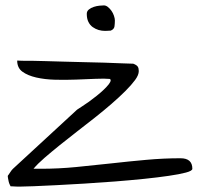

<svg xmlns="http://www.w3.org/2000/svg" viewBox="-20 -693 753 714"><path d="M8.8 -38.1Q8.8 -40 11.7 -43L17.6 -51.8Q20.5 -56.6 23.4 -60.1Q26.4 -63.5 28.3 -65.4L266.6 -285.2Q273.4 -290 285.2 -297.4Q296.9 -304.7 311 -314.9Q325.2 -325.2 339.8 -336.9Q354.5 -348.6 365.7 -359.4Q377 -370.1 384.3 -379.4Q391.6 -388.7 391.6 -394.5Q391.6 -395.5 390.6 -397Q389.6 -398.4 389.6 -399.4Q369.1 -401.4 335.4 -399.9Q301.8 -398.4 262.7 -397Q223.6 -395.5 185.1 -396.5Q146.5 -397.5 114.7 -404.8Q83 -412.1 63.5 -426.3Q43.9 -440.4 43.9 -467.8Q46.9 -467.8 55.7 -467.3Q64.5 -466.8 74.2 -466.8Q84 -466.8 92.8 -466.8Q101.6 -466.8 104.5 -466.8Q118.2 -466.8 147.5 -465.8Q176.8 -464.8 213.4 -463.9Q250 -462.9 290.5 -461.9Q331.1 -460.9 367.7 -460Q404.3 -459 433.1 -457.5Q461.9 -456.1 475.6 -456.1Q488.3 -451.2 492.2 -445.3Q496.1 -439.5 496.1 -428.7Q496.1 -414.1 482.4 -395.5Q468.8 -377 446.3 -354.5Q423.8 -332 394.5 -306.6Q365.2 -281.2 332.5 -255.4Q299.8 -229.5 266.1 -203.6Q232.4 -177.7 201.7 -152.8Q170.9 -127.9 145.5 -106Q120.1 -84 104.5 -65.4H132.8Q197.3 -65.4 262.7 -71.8Q328.1 -78.1 393.6 -85.4Q459 -92.8 523.9 -98.6Q588.9 -104.5 651.4 -104.5Q695.3 -104.5 695.3 -65.4Q695.3 -57.6 671.4 -51.3Q647.5 -44.9 607.4 -39.1Q567.4 -33.2 515.1 -27.8Q462.9 -22.5 407.2 -18.1Q351.6 -13.7 294.9 -10.3Q238.3 -6.8 189.9 -4.4Q141.6 -2 105.5 -0.5Q69.3 1 52.7 1H45.9Q41 1 35.6 0.5Q30.3 0 25.4 0H19.5Q18.6 -2 16.1 -6.8Q13.7 -11.7 12.2 -18.1Q10.7 -24.4 9.8 -30.3Q8.8 -36.1 8.8 -38.1ZM302.7 -641.6Q302.7 -651.4 310.5 -657.7Q318.4 -664.1 329.1 -667.5Q339.8 -670.9 350.1 -671.9Q360.4 -672.9 366.2 -672.9Q374 -672.9 381.3 -667Q388.7 -661.1 394.5 -652.8Q400.4 -644.5 403.8 -634.3Q407.2 -624 407.2 -617.2Q407.2 -606.4 405.8 -595.2Q404.3 -584 391.6 -579.1Q389.6 -579.1 381.8 -578.6Q374 -578.1 371.1 -578.1Q358.4 -578.1 346.7 -581.5Q335 -585 324.7 -592.3Q314.5 -599.6 308.6 -611.8Q302.7 -624 302.7 -641.6Z"/></svg>

Font: Swanky and Moo Moo
Style: Regular
Weight: 400
Designer: Kimberly Geswein
Foundry: Kimberly Geswein
Version: Version 1.002 2001